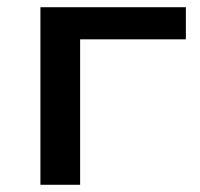

<svg xmlns="http://www.w3.org/2000/svg" viewBox="-20 -512 554 532"><path d="M92 0V-492H495V-403H202V0Z"/></svg>

Font: Nunito Sans 10pt SemiExpanded SemiBold
Style: Regular
Weight: 600
Width: 6
Designer: Vernon Adams
Foundry: Vernon Adams
Version: Version 3.101;gftools[0.9.27]